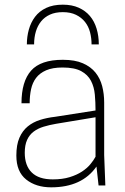

<svg xmlns="http://www.w3.org/2000/svg" viewBox="-20 -794 534 822"><path d="M199 8Q134 8 92 -25.5Q50 -59 50 -128Q50 -174 63 -204Q76 -234 98.5 -252.5Q121 -271 151 -280.5Q181 -290 216 -294L389 -321Q389 -356 386 -389Q383 -422 369.5 -448Q356 -474 327.5 -489.5Q299 -505 248 -505Q205 -505 177.5 -493Q150 -481 134.5 -460.5Q119 -440 113 -412Q107 -384 107 -352H72Q72 -445 113 -491.5Q154 -538 249 -538Q301 -538 335 -523Q369 -508 389 -483Q409 -458 417.5 -425Q426 -392 426 -355V-130L431 0H402L393 -81Q331 8 199 8ZM206 -26Q247 -26 278 -35.5Q309 -45 331 -59.5Q353 -74 367 -91Q381 -108 389 -123V-292L220 -264Q191 -259 166.5 -251.5Q142 -244 124 -230.5Q106 -217 96 -195Q86 -173 86 -140Q86 -85 116 -55.5Q146 -26 206 -26ZM403 -604H372Q372 -631 365.5 -656Q359 -681 344 -700Q329 -719 305.5 -730.5Q282 -742 249 -742Q217 -742 194 -731.5Q171 -721 156 -702.5Q141 -684 133.5 -659Q126 -634 126 -604H95Q95 -637 103.5 -667.5Q112 -698 130 -722Q148 -746 177.5 -760Q207 -774 249 -774Q288 -774 317 -761Q346 -748 365 -725.5Q384 -703 393.5 -671.5Q403 -640 403 -604Z"/></svg>

Font: Tanohe Sans ExtraLight
Style: Regular
Weight: 250
Designer: Village Type and Design LLC & Cristiano Sobral
Foundry: Cooper Hewitt Smithsonian Design Museum
Version: Version 1.00;September 29, 2021;FontCreator 13.0.0.2655 64-b